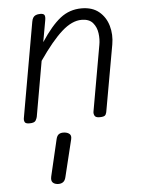

<svg xmlns="http://www.w3.org/2000/svg" viewBox="-56 -554 655 889"><g transform="rotate(-5 272.0 -109.5)"><path d="M70.5 0Q51.5 0 48 -8.8Q44.5 -17.5 46 -24.5L124 -467Q126 -479 130.5 -486.2Q135 -493.5 143.2 -497Q151.5 -500.5 164.5 -500.5Q179 -500.5 183.2 -493.5Q187.5 -486.5 184.5 -469.5L166.5 -369Q214.5 -442 257.5 -475.8Q300.5 -509.5 356.5 -509.5Q406.5 -509.5 437.5 -483.8Q468.5 -458 480.2 -417Q492 -376 484 -330.5L429.5 -24.5Q429 -18.5 424.5 -9.2Q420 0 396.5 0Q378 0 373.2 -9.2Q368.5 -18.5 370 -27.5L424 -333Q429 -359 425.2 -387.5Q421.5 -416 404.5 -436.2Q387.5 -456.5 352 -456.5Q307.5 -456.5 260 -414.2Q212.5 -372 151.5 -283.5L106.5 -27.5Q105.5 -21.5 99.8 -10.8Q94 0 70.5 0ZM174.5 291Q160 289.5 152.5 281Q145 272.5 149 254L189 83.5Q193 66.5 202.8 60.8Q212.5 55 228 56.5Q243 58 251.5 65.8Q260 73.5 256 90.5L214 263Q210 280 199.5 286.2Q189 292.5 174.5 291Z"/></g></svg>

Font: Edu AU VIC WA NT Hand
Style: Regular
Weight: 400
Designer: Tina and Corey Anderson, Eben Sorkin, Mirko Velimirovic
Foundry: Google for Education
Version: Version 1.001